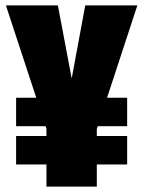

<svg xmlns="http://www.w3.org/2000/svg" viewBox="-20 -695 532 715"><path d="M40 -225H453.5V-331H40ZM40 -82.5H453.5V-188.5H40ZM153 0H340.5V-214.5L491.5 -675H297.5L247.5 -405.5H246.5L195.5 -675H2L153 -215.5Z"/></svg>

Font: Anybody ExtraCondensed Black
Style: Regular
Weight: 900
Width: 2
Version: Version 1.113;gftools[0.9.25]